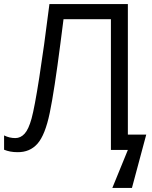

<svg xmlns="http://www.w3.org/2000/svg" viewBox="-20 -734 746 940"><path d="M606 -75H696L626 186H530L606 0H523V-640H291L276 -523Q246 -289 223.5 -181Q201 -73 163.5 -30.5Q126 12 65 11Q29 11 0 -1V-71Q26 -58 55 -58Q81 -58 100.5 -79.5Q120 -101 134.5 -153.5Q149 -206 172 -352.5Q195 -499 222 -714H606Z"/></svg>

Font: Stephens Clock
Style: Regular
Weight: 400
Designer: Peter Wiegel (catfonts.de) with slight modifications by DT1.org
Version: Version 0.9.1